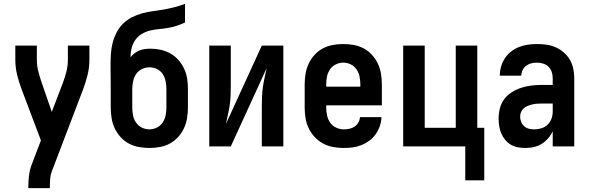

<svg xmlns="http://www.w3.org/2000/svg" viewBox="-20 -755 3040 990"><path d="M126 215V208Q126 179 129.5 150.5Q133 122 143 95L191 -31L92 -293Q78 -330 68.5 -368.5Q59 -407 59 -447V-520H170V-446Q170 -415 178 -385Q186 -355 196 -326L247 -178L304 -327Q315 -356 322.5 -386Q330 -416 330 -447V-520H441V-447Q441 -407 431.5 -368.5Q422 -330 408 -293L247 129Q240 148 238.5 168Q237 188 237 208V215Z M750 8Q723 8 695.5 3Q668 -2 644 -15Q620 -28 601.5 -48.5Q583 -69 571.5 -93.5Q560 -118 555.5 -145.5Q551 -173 551 -200V-296Q551 -328 550.5 -359.5Q550 -391 550 -422Q550 -451 552 -479.5Q554 -508 561 -535Q568 -562 581 -587.5Q594 -613 614.5 -633Q635 -653 660.5 -666Q686 -679 713.5 -686.5Q741 -694 769 -697.5Q797 -701 825 -706Q853 -711 880 -718Q907 -725 934 -735V-639Q913 -629 891 -622Q869 -615 846 -611Q823 -607 799.5 -605Q776 -603 753.5 -597.5Q731 -592 710.5 -579.5Q690 -567 677 -548Q664 -529 658.5 -506Q653 -483 653 -460Q662 -471 673.5 -480Q685 -489 698.5 -494.5Q712 -500 726.5 -502Q741 -504 756 -504Q783 -504 809.5 -498Q836 -492 859 -479Q882 -466 900 -445.5Q918 -425 929.5 -400.5Q941 -376 945 -349.5Q949 -323 949 -296V-200Q949 -173 944.5 -145.5Q940 -118 928.5 -93.5Q917 -69 898.5 -48.5Q880 -28 856 -15Q832 -2 804.5 3Q777 8 750 8ZM750 -88Q770 -88 788.5 -97Q807 -106 818.5 -123Q830 -140 834 -160Q838 -180 838 -200V-296Q838 -316 834 -336Q830 -356 819 -373Q808 -390 789.5 -399Q771 -408 751 -408Q731 -408 712 -399Q693 -390 682 -373.5Q671 -357 666.5 -336.5Q662 -316 662 -296V-200Q662 -180 666 -160Q670 -140 681.5 -123Q693 -106 711.5 -97Q730 -88 750 -88Z M1059 0V-520H1170V-312Q1170 -287 1169 -262.5Q1168 -238 1164.5 -213.5Q1161 -189 1155.5 -165Q1150 -141 1145 -116L1330 -520H1441V0H1330V-208Q1330 -233 1331 -257.5Q1332 -282 1335.5 -306.5Q1339 -331 1344.5 -355Q1350 -379 1355 -404L1170 0Z M1752 8Q1725 8 1697.5 3Q1670 -2 1646 -15Q1622 -28 1603 -48Q1584 -68 1572 -93Q1560 -118 1555.5 -145.5Q1551 -173 1551 -200V-320Q1551 -347 1555.5 -374.5Q1560 -402 1571.5 -426.5Q1583 -451 1601.5 -471.5Q1620 -492 1644 -505Q1668 -518 1695.5 -523Q1723 -528 1750 -528Q1777 -528 1804.5 -523Q1832 -518 1856 -505Q1880 -492 1898.5 -471.5Q1917 -451 1928.5 -426.5Q1940 -402 1944.5 -374.5Q1949 -347 1949 -320V-212H1662V-200Q1662 -180 1666.5 -159.5Q1671 -139 1682.5 -122.5Q1694 -106 1713 -97Q1732 -88 1752 -88Q1767 -88 1781.5 -91Q1796 -94 1808 -102Q1820 -110 1827.5 -123Q1835 -136 1836 -151H1947Q1946 -127 1938.5 -105Q1931 -83 1917.5 -63.5Q1904 -44 1885 -30Q1866 -16 1844 -7Q1822 2 1799 5Q1776 8 1752 8ZM1662 -308H1838V-320Q1838 -340 1834 -360Q1830 -380 1818.5 -397Q1807 -414 1788.5 -423Q1770 -432 1750 -432Q1730 -432 1711.5 -423Q1693 -414 1681.5 -397Q1670 -380 1666 -360Q1662 -340 1662 -320Z M2379 175V0H2059V-520H2170V-96H2330V-520H2441V-96H2477V175Z M2689 8Q2669 8 2650 4.5Q2631 1 2614 -9Q2597 -19 2584.5 -34.5Q2572 -50 2564.5 -67.5Q2557 -85 2554 -104.5Q2551 -124 2551 -143Q2551 -170 2557.5 -196Q2564 -222 2579.5 -243Q2595 -264 2617.5 -278.5Q2640 -293 2665 -301.5Q2690 -310 2716.5 -313.5Q2743 -317 2769 -317H2830V-351Q2830 -368 2825 -383.5Q2820 -399 2808.5 -410.5Q2797 -422 2781 -427Q2765 -432 2748 -432Q2734 -432 2719.5 -428.5Q2705 -425 2693 -416Q2681 -407 2674.5 -393Q2668 -379 2668 -365H2557Q2557 -388 2563.5 -411Q2570 -434 2583 -454Q2596 -474 2615 -489Q2634 -504 2656 -512.5Q2678 -521 2701.5 -524.5Q2725 -528 2748 -528Q2773 -528 2798 -524.5Q2823 -521 2845.5 -511Q2868 -501 2887 -484.5Q2906 -468 2918.5 -446.5Q2931 -425 2936 -400.5Q2941 -376 2941 -351V0H2830V-78Q2825 -68 2823.5 -65.5Q2822 -63 2819 -58.5Q2816 -54 2812.5 -49.5Q2809 -45 2805.5 -41Q2802 -37 2798 -33Q2794 -29 2790 -25.5Q2786 -22 2781.5 -19Q2777 -16 2772.5 -13Q2768 -10 2763 -7.5Q2758 -5 2753 -3Q2748 -1 2742.5 0.5Q2737 2 2732 3.5Q2727 5 2721.5 5.5Q2716 6 2710.5 6.5Q2705 7 2699.5 7.5Q2694 8 2689 8ZM2734 -88Q2753 -88 2771.5 -93.5Q2790 -99 2803.5 -112Q2817 -125 2823.5 -143Q2830 -161 2830 -180V-221H2769Q2757 -221 2745.5 -220Q2734 -219 2722.5 -216Q2711 -213 2700 -208.5Q2689 -204 2680 -196Q2671 -188 2666.5 -177Q2662 -166 2662 -154Q2662 -140 2667 -127Q2672 -114 2682.5 -104.5Q2693 -95 2706.5 -91.5Q2720 -88 2734 -88Z"/></svg>

Font: Iosevka Curly
Style: Bold
Weight: 700
Monospace: yes
Designer: Belleve Invis
Foundry: Belleve Invis
Version: Version 22.1.2; ttfautohint (v1.8.4)